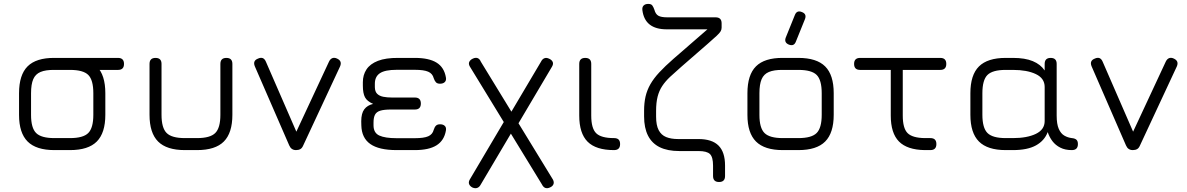

<svg xmlns="http://www.w3.org/2000/svg" viewBox="-20 -788 6230 1008"><path d="M288.5 -421Q257 -421 257 -452.5Q257 -484 288.5 -484H599.5Q631 -484 631 -452.5Q631 -421 599.5 -421ZM265.5 0Q170 0 125 -45Q80 -90 80 -184.5V-298.5Q80 -395 125 -439.8Q170 -484.5 265.5 -484H347.5Q443.5 -484 488.2 -439.2Q533 -394.5 533 -298.5V-185.5Q533 -90 488.2 -45Q443.5 0 347.5 0ZM143 -184.5Q143 -116 169.8 -89.5Q196.5 -63 265.5 -63H347.5Q417 -63 443.5 -89.8Q470 -116.5 470 -185.5V-298.5Q470 -368 443.5 -394.5Q417 -421 347.5 -421H265.5Q219.5 -421.5 192.8 -410.2Q166 -399 154.5 -372.2Q143 -345.5 143 -298.5Z M765 -185.5V-452.5Q765 -484 796.5 -484Q828 -484 828 -452.5V-185.5Q828 -116.5 854.8 -89.8Q881.5 -63 950.5 -63H1014.5Q1083.5 -63 1110.2 -89.8Q1137 -116.5 1137 -185.5V-452.5Q1137 -484 1168.5 -484Q1200 -484 1200 -452.5V-185.5Q1200 -90 1155.2 -45Q1110.5 0 1014.5 0H950.5Q855 0 810 -45Q765 -90 765 -185.5Z M1571.5 -23.5Q1566 -10.5 1556.8 -5.2Q1547.5 0 1534 0Q1509 0 1498.5 -24.5L1318 -439.5Q1305.5 -469.5 1335 -480.5Q1363.5 -493.5 1376 -464L1552.5 -58.5H1518L1707.5 -465Q1714 -478.5 1725 -482.8Q1736 -487 1749.5 -480.5Q1778 -467.5 1765 -438.5Z M2062 0Q1969.5 0 1924 -32Q1878.5 -64 1877 -130L1876.5 -151Q1876.5 -193 1892.5 -214.2Q1908.5 -235.5 1939 -242.5Q1907.5 -256 1896.2 -277.2Q1885 -298.5 1885 -338.5V-356.5Q1885 -394.5 1904 -423.5Q1923 -452.5 1964 -468.5Q2005 -484.5 2071 -484H2158Q2232 -484 2272 -459.2Q2312 -434.5 2321 -381.5Q2324 -366 2315.2 -357.2Q2306.5 -348.5 2290 -348.5Q2275.5 -348.5 2268.5 -356.2Q2261.5 -364 2257 -377.5Q2251 -401.5 2228.2 -411.5Q2205.5 -421.5 2158 -421.5H2062.5Q2001.5 -421.5 1974.8 -403.8Q1948 -386 1948 -348.5V-330Q1948.5 -307 1960.2 -295.5Q1972 -284 1992 -280Q2012 -276 2037 -276H2158Q2189.5 -276 2189.5 -244.5Q2189.5 -213 2158 -213H2033Q1996.5 -213 1976.8 -207Q1957 -201 1949 -186.2Q1941 -171.5 1941 -145V-130Q1941 -90.5 1971.2 -76.5Q2001.5 -62.5 2062 -62.5H2158Q2205.5 -62.5 2228.2 -72.5Q2251 -82.5 2257 -106.5Q2261.5 -121 2268.8 -128.2Q2276 -135.5 2290.5 -135.5Q2306.5 -135.5 2315.2 -127Q2324 -118.5 2321 -102.5Q2312 -50.5 2272 -25.2Q2232 0 2158 0Z M2446.5 -439Q2438.5 -453 2444 -463.8Q2449.5 -474.5 2463 -480.5Q2477 -487 2487.8 -482.8Q2498.5 -478.5 2504.5 -464L2883 155Q2890 168.5 2885.5 179.5Q2881 190.5 2866.5 196.5Q2839 208.5 2825 180ZM2677 -111.5 2503.5 181.5Q2497 194 2486.2 198.2Q2475.5 202.5 2461.5 197Q2448 190.5 2443.2 179.5Q2438.5 168.5 2446 155L2648 -186.5ZM2646 -170 2820.5 -464.5Q2827 -478 2838 -482.2Q2849 -486.5 2862.5 -480Q2876.5 -474 2881.5 -463.2Q2886.5 -452.5 2878 -438L2675 -95Z M3203.5 0Q3109 0 3065 -44Q3021 -88 3021 -181.5V-452.5Q3021 -484 3052.5 -484Q3084 -484 3084 -452.5V-181.5Q3084 -114 3110 -88.5Q3136 -63 3203.5 -63Q3220 -63 3227.8 -55.2Q3235.5 -47.5 3235.5 -31.5Q3235.5 0 3203.5 0Z M3755 167.5Q3723.5 167.5 3723.5 136V81.5Q3723.5 37 3707.5 21Q3691.5 5 3647 5H3546.5Q3484.5 5 3443.5 -15.2Q3402.5 -35.5 3382 -76Q3361.5 -116.5 3361.5 -177V-207Q3361.5 -248 3369.2 -281.5Q3377 -315 3394.5 -345.8Q3412 -376.5 3441.8 -408.5Q3471.5 -440.5 3515.5 -479L3694 -634H3480.5Q3423 -634 3391 -659Q3359 -684 3352.5 -734.5Q3350.5 -750.5 3359 -759Q3367.5 -767.5 3383.5 -767.5Q3398.5 -767.5 3404.5 -759.5Q3410.5 -751.5 3415.5 -737Q3421.5 -714 3436.2 -705.5Q3451 -697 3483.5 -697H3737Q3768.5 -697 3768.5 -665.5V-643Q3768.5 -632.5 3763.2 -623.5Q3758 -614.5 3742.5 -600Q3727 -585.5 3695.5 -558L3557 -437.5Q3523 -408 3498 -384.5Q3473 -361 3456.8 -336.5Q3440.5 -312 3432.5 -280.8Q3424.5 -249.5 3424.5 -205.5V-176Q3424.5 -130.5 3438 -104.8Q3451.5 -79 3477.2 -68.5Q3503 -58 3539.5 -58H3647Q3718 -58 3752.2 -23.8Q3786.5 10.5 3786.5 81V136Q3786.5 167.5 3755 167.5Z M4121 -554Q4095 -565 4105.5 -591.5L4153 -709Q4163.5 -736 4190.5 -724.5Q4216.5 -714.5 4206 -687.5L4158.5 -570Q4148.5 -543 4121 -554ZM4089.5 0Q3994 0 3949 -45Q3904 -90 3904 -184.5V-298.5Q3904 -395 3949 -439.8Q3994 -484.5 4089.5 -484H4171.5Q4267.5 -484 4312.2 -439.2Q4357 -394.5 4357 -298.5V-185.5Q4357 -90 4312.2 -45Q4267.5 0 4171.5 0ZM3967 -184.5Q3967 -116 3993.8 -89.5Q4020.5 -63 4089.5 -63H4171.5Q4241 -63 4267.5 -89.8Q4294 -116.5 4294 -185.5V-298.5Q4294 -368 4267.5 -394.5Q4241 -421 4171.5 -421H4089.5Q4043.5 -421.5 4016.8 -410.2Q3990 -399 3978.5 -372.2Q3967 -345.5 3967 -298.5Z M4864 0Q4855.5 0 4849.8 0Q4844 0 4834.5 0Q4742.5 -1.5 4699.5 -45.2Q4656.5 -89 4656.5 -181.5V-452.5H4719.5V-181.5Q4719.5 -115 4744.5 -89.5Q4769.5 -64 4835 -63Q4841.5 -63 4848.2 -63Q4855 -63 4864 -63Q4880.5 -63 4888.2 -55.2Q4896 -47.5 4896 -31.5Q4896 0 4864 0ZM4495.5 -421Q4464 -421 4464 -452.5Q4464 -484 4495.5 -484H4916.5Q4948 -484 4948 -452.5Q4948 -421 4916.5 -421Z M5074.5 -185.5V-298.5Q5074.5 -394.5 5119.5 -439.2Q5164.5 -484 5260 -484H5298Q5361.5 -484 5402.2 -467Q5443 -450 5464.5 -418V-452.5Q5464.5 -484 5496 -484Q5527.5 -484 5527.5 -452.5V-181.5Q5527.5 -136.5 5538.5 -111.5Q5549.5 -86.5 5567.8 -76Q5586 -65.5 5607 -63Q5623.5 -61.5 5631.2 -54.5Q5639 -47.5 5639 -31.5Q5639 0 5607 0Q5572 0 5546.8 -12.8Q5521.5 -25.5 5505.2 -47Q5489 -68.5 5480.5 -94.5Q5463.5 -49.5 5419 -24.8Q5374.5 0 5298 0H5260Q5164.5 0 5119.5 -45Q5074.5 -90 5074.5 -185.5ZM5137.5 -185.5Q5137.5 -116.5 5164.2 -89.8Q5191 -63 5260 -63H5298Q5372 -63 5418.2 -85.2Q5464.5 -107.5 5464.5 -152.5V-331.5Q5464.5 -377 5418.2 -399Q5372 -421 5298 -421H5260Q5191 -421 5164.2 -394.5Q5137.5 -368 5137.5 -298.5Z M5964.5 -23.5Q5959 -10.5 5949.8 -5.2Q5940.5 0 5927 0Q5902 0 5891.5 -24.5L5711 -439.5Q5698.5 -469.5 5728 -480.5Q5756.5 -493.5 5769 -464L5945.5 -58.5H5911L6100.5 -465Q6107 -478.5 6118 -482.8Q6129 -487 6142.5 -480.5Q6171 -467.5 6158 -438.5Z"/></svg>

Font: Jura Light Medium
Style: Regular
Weight: 500
Version: Version 5.106